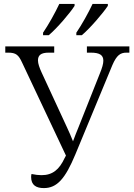

<svg xmlns="http://www.w3.org/2000/svg" viewBox="-20 -951 685 981"><path d="M370 -784V-771H398C441 -807 508 -886 531 -921V-931H453C432 -886 398 -825 370 -784ZM200 -784V-771H229C272 -807 339 -886 361 -921V-931H283C262 -886 228 -825 200 -784ZM204 10C271 10 313 -37 365 -162L554 -618C576 -669 595 -682 626 -682H641V-714H424V-682H444C490 -682 508 -669 508 -641C508 -625 502 -604 490 -575L382 -303C372 -278 363 -257 353 -229C342 -257 333 -277 321 -303L192 -582C182 -604 174 -626 174 -642C174 -668 188 -682 229 -682H257V-714H7V-682H22C62 -682 75 -670 93 -631L317 -156L310 -143C283 -85 249 -56 192 -56C177 -56 160 -58 141 -62C140 -58 139 -53 139 -47C139 -4 166 10 204 10Z"/></svg>

Font: Noto Serif Light
Style: Regular
Weight: 300
Designer: Monotype Design Team
Foundry: Monotype Imaging Inc.
Version: Version 2.013